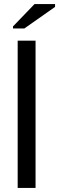

<svg xmlns="http://www.w3.org/2000/svg" viewBox="-20 -925 291 945"><path d="M155 0H67V-725H155ZM100 -785H44V-795L150 -905H251V-891Z"/></svg>

Font: Libra Sans
Style: Regular
Weight: 400
Foundry: Context Ltd
Version: Version 1.002